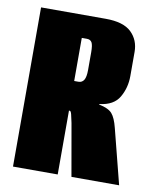

<svg xmlns="http://www.w3.org/2000/svg" viewBox="-71 -646 567 702"><g transform="rotate(10 212.0 -295.5)"><path d="M25 0V-591H265Q331 -591 360.5 -562.5Q390 -534 390 -490V-400Q390 -357 369.5 -321.5Q349 -286 296 -280V-278Q331 -271 344.5 -255.5Q358 -240 367 -204L419 0H242L208 -194Q204 -214 201 -225.5Q198 -237 194 -237H191V0ZM191 -347H207Q220 -347 227 -358Q234 -369 234 -396V-461Q234 -488 228.5 -497.5Q223 -507 210 -507H191Z"/></g></svg>

Font: Alumni Sans Black
Style: Regular
Weight: 900
Designer: Robert E. Leuschke
Foundry: Robert E. Leuschke
Version: Version 1.018